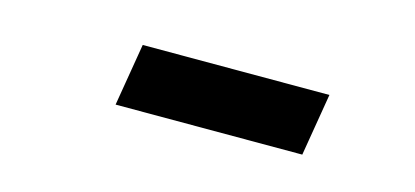

<svg xmlns="http://www.w3.org/2000/svg" viewBox="-27 -818 655 303"><g transform="rotate(15 300.0 -667.0)"><path d="M181 -718H486L469 -616H164Z"/></g></svg>

Font: iA Writer Mono V
Style: Regular
Weight: 400
Italic angle: -9.5°
Designer: Mike Abbink, Paul van der Laan, Pieter van Rosmalen
Foundry: Bold Monday
Version: Version 2.000